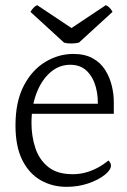

<svg xmlns="http://www.w3.org/2000/svg" viewBox="-20 -709 492 744"><path d="M264 -500Q309 -500 339.5 -483Q370 -466 387.5 -438Q405 -410 413 -377.5Q421 -345 421 -314V-268H77L74 -307H385L358 -287Q362 -332 351.5 -371Q341 -410 316.5 -434Q292 -458 252 -458Q209 -458 175 -428.5Q141 -399 121.5 -348Q102 -297 102 -232Q102 -181 117 -135.5Q132 -90 167 -62Q202 -34 261 -34Q287 -34 310 -40Q333 -46 355.5 -57.5Q378 -69 400 -87Q405 -83 407.5 -77.5Q410 -72 410 -67Q410 -51 386 -31.5Q362 -12 322.5 1.5Q283 15 238 15Q182 15 137 -11Q92 -37 66 -89.5Q40 -142 40 -223Q40 -315 72 -376.5Q104 -438 155.5 -469Q207 -500 264 -500ZM286 -544 416 -663Q412 -671 405.5 -678Q399 -685 390 -689L234 -585H280L124 -689Q115 -685 109 -678Q103 -671 98 -663L228 -544Q242 -540 258.5 -540.5Q275 -541 286 -544Z"/></svg>

Font: Karma Variable Light
Style: Regular
Weight: 300
Designer: Joana Correia
Foundry: Indian Type Foundry
Version: Version 3.000